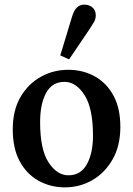

<svg xmlns="http://www.w3.org/2000/svg" viewBox="-20 -794 573 828"><path d="M260 14Q198 14 146.5 -14.5Q95 -43 65 -98.5Q35 -154 35 -236Q35 -318 68 -375Q101 -432 155.5 -462.5Q210 -493 274 -493Q338 -493 389 -464.5Q440 -436 469.5 -381.5Q499 -327 499 -247Q499 -165 465.5 -106.5Q432 -48 378 -17Q324 14 260 14ZM275 -38Q328 -38 354.5 -85.5Q381 -133 381 -209Q381 -327 344.5 -384Q308 -441 258 -441Q205 -441 179 -393.5Q153 -346 153 -267Q153 -149 189.5 -93.5Q226 -38 275 -38ZM240 -555 290 -720Q299 -750 312 -762Q325 -774 343 -774Q365 -774 379 -761.5Q393 -749 393 -728Q393 -712 385.5 -699Q378 -686 364 -665L278 -538Z"/></svg>

Font: Source Serif Pro Semibold
Style: Regular
Weight: 600
Designer: Frank Grießhammer
Foundry: Adobe Systems Incorporated
Version: Version 3.000;hotconv 1.0.109;makeotfexe 2.5.65596